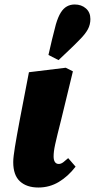

<svg xmlns="http://www.w3.org/2000/svg" viewBox="-20 -820 423 856"><path d="M151 16Q99 16 69 -11.5Q39 -39 39 -97Q39 -110 41 -126Q43 -142 46.5 -164.5Q50 -187 55.5 -217Q61 -247 68 -285L109 -498L273 -518L305 -502L274 -374Q262 -323 252.5 -285.5Q243 -248 236.5 -221.5Q230 -195 226 -176.5Q222 -158 220.5 -145.5Q219 -133 219 -123Q219 -106 225 -97.5Q231 -89 242 -89Q252 -89 262.5 -97Q273 -105 284 -115L317 -77Q284 -34 242.5 -9Q201 16 151 16ZM196 -575Q204 -610 212 -644Q220 -678 229 -711Q239 -745 251 -764Q263 -783 278.5 -791.5Q294 -800 313 -800Q343 -800 363 -782.5Q383 -765 383 -735Q383 -710 371.5 -689Q360 -668 337 -645Q313 -620 290 -598.5Q267 -577 241 -552Z"/></svg>

Font: Source Serif 4 Black
Style: Italic
Weight: 900
Italic angle: -12°
Designer: Frank Grießhammer
Foundry: Adobe Systems Incorporated
Version: Version 4.004;hotconv 1.0.116;makeotfexe 2.5.65601